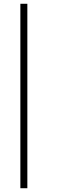

<svg xmlns="http://www.w3.org/2000/svg" viewBox="-20 -757 321 1018"><path d="M125 241H88V-737H125Z"/></svg>

Font: Ekushey Shimanto
Style: Bold
Weight: 400
Designer: Al Mamun Sumon
Foundry: Al Mamun Sumon
Version: Version 1.0